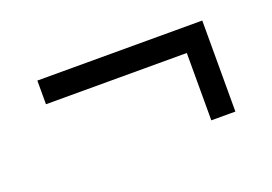

<svg xmlns="http://www.w3.org/2000/svg" viewBox="-48 -451 626 442"><g transform="rotate(-20 265.0 -229.5)"><path d="M64 -341V-283H409V-118H468V-341Z"/></g></svg>

Font: TitilliumText22L
Style: 250 wt
Weight: 300
Designer: Campivisivi
Foundry: Campivisivi
Version: 1.000